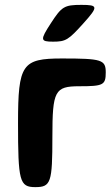

<svg xmlns="http://www.w3.org/2000/svg" viewBox="-20 -768 458 788"><path d="M414 -471C414 -523 397 -528 234 -528C71 -528 54 -504 54 -264C54 -24 60 0 125 0C189 0 195 -19 195 -207C195 -395 205 -414 305 -414C404 -414 414 -419 414 -471ZM189 -673C144 -604 145 -597 198 -597C250 -597 261 -604 323 -673C384 -741 383 -748 314 -748C244 -748 233 -741 189 -673Z"/></svg>

Font: Asimov Print
Style: A
Weight: 500
Designer: Google
Version: Version 2.000980: 2014